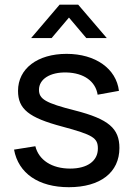

<svg xmlns="http://www.w3.org/2000/svg" viewBox="-20 -785 570 820"><path d="M314 -765H234.5L113 -622.5H200.5L274.5 -710L348.5 -622.5H436ZM274 14.5C408.5 14.5 490 -48.5 490 -153C490 -236.5 443.5 -276.5 301 -313C174 -345 146.5 -362 146.5 -401.5C146.5 -447.5 194.5 -477.5 264.5 -475.5C338 -473.5 388 -438 397 -380.5L488 -397C476.5 -492 387.5 -555 264.5 -555C140 -555 57 -492 57 -397C57 -319.5 102.5 -282.5 245.5 -244.5C377.5 -209 398 -196 398 -150.5C398 -97.5 353 -65 279.5 -65C201.5 -65 145.5 -101.5 131 -160.5L40 -146C58.5 -44.5 145 14.5 274 14.5Z"/></svg>

Font: Hauora Medium
Style: Regular
Weight: 500
Designer: Wayne Shih
Foundry: WCYS
Version: Version 1.001;hotconv 1.0.109;makeotfexe 2.5.65596